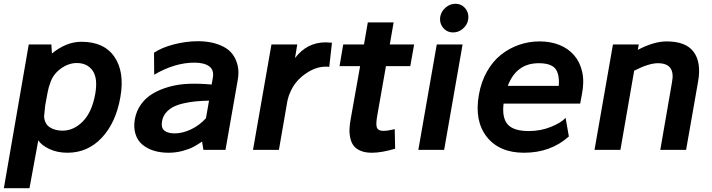

<svg xmlns="http://www.w3.org/2000/svg" viewBox="-23 -782 3716 1002"><path d="M401.9 -564Q520.5 -564 574.5 -484.9Q628.4 -405.8 605 -273.9Q581.5 -141.1 508.1 -63Q434.6 15.1 329.1 15.1Q275.4 15.1 234.1 -4.6Q192.9 -24.4 176.8 -49.8L130.9 200.2H-2.9L127 -549.8H245.1L248 -502.9Q323.2 -564 401.9 -564ZM474.1 -292Q488.3 -374 460.2 -413.6Q432.1 -453.1 377.9 -453.1Q335 -453.1 294.9 -424.3Q254.9 -395.5 240.2 -352.1Q230.5 -327.6 225.1 -297.9L212.9 -231.9Q211.9 -226.1 207 -173.8Q210 -134.8 237.3 -117.4Q264.6 -100.1 303.2 -100.1Q361.8 -100.1 409.4 -148.4Q457 -196.8 474.1 -292Z M1010.7 -566.9Q1048.8 -566.9 1082 -559.8Q1115.2 -552.7 1144.3 -537.6Q1173.3 -522.5 1191.4 -498Q1209.5 -473.6 1217.5 -439.2Q1225.6 -404.8 1216.8 -358.9L1153.8 0H1038.6L1031.7 -43Q1004.9 -25.4 985.4 -14.9Q965.8 -4.4 930.4 5.4Q895 15.1 856 15.1Q814.5 15.1 779.8 4.4Q745.1 -6.3 720 -27.3Q694.8 -48.3 684.1 -82.5Q673.3 -116.7 680.7 -160.2Q688.5 -203.1 712.9 -237.3Q737.3 -271.5 774.2 -293.5Q811 -315.4 859.6 -329.1Q908.2 -342.8 963.9 -344.7Q1019.5 -346.7 1081.5 -340.8L1087.9 -377Q1094.7 -417 1068.6 -436Q1042.5 -455.1 991.7 -455.1Q889.2 -455.1 781.7 -392.1L780.8 -506.8Q820.3 -533.7 884 -550.3Q947.8 -566.9 1010.7 -566.9ZM822.8 -149.9Q816.4 -115.2 834.7 -100.6Q853 -85.9 888.7 -85.9Q929.7 -85.9 973.6 -106.7Q1017.6 -127.4 1051.8 -165L1067.9 -256.8Q1029.3 -255.9 998.3 -252.9Q967.3 -250 935.3 -242.7Q903.3 -235.4 881.1 -223.9Q858.9 -212.4 843 -193.6Q827.1 -174.8 822.8 -149.9Z M1676.3 -561Q1689.9 -561 1709.5 -559.1L1695.3 -433.1Q1691.4 -434.1 1676.3 -434.1Q1623 -434.1 1568.4 -395Q1513.7 -356 1490.2 -296.9Q1487.3 -291.5 1484.4 -282.7Q1481.4 -273.9 1479.5 -265.6L1477.5 -257.8V-258.8L1432.6 0H1297.4L1393.6 -549.8H1528.3L1516.6 -479Q1579.1 -561 1676.3 -561Z M1991.2 -437 1945.3 -175.8Q1937.5 -130.9 1944.3 -115Q1951.2 -99.1 1977.1 -99.1Q2001 -99.1 2037.1 -107.9L2039.1 -5.9Q1968.8 15.1 1917.5 15.1Q1883.3 15.1 1859.4 5.1Q1835.4 -4.9 1823 -21Q1810.5 -37.1 1805.2 -61.3Q1799.8 -85.4 1801 -110.4Q1802.2 -135.3 1808.1 -166L1856.4 -437H1749L1768.1 -549.8H1876.5L1896.5 -665H2031.2L2011.2 -549.8H2138.2L2118.2 -437Z M2353 -762.2Q2386.2 -762.2 2406 -737.3Q2425.8 -712.4 2419.9 -678.2Q2415.5 -651.9 2392.8 -632.3Q2370.1 -612.8 2342.3 -612.8Q2309.1 -612.8 2289.1 -637.7Q2269 -662.6 2274.9 -696.8Q2280.3 -723.6 2303 -742.9Q2325.7 -762.2 2353 -762.2ZM2294.9 0H2160.2L2256.3 -549.8H2391.1Z M2793 -565.9Q2850.1 -565.9 2896.5 -547.4Q2942.9 -528.8 2973.4 -493.4Q3003.9 -458 3015.4 -406.5Q3026.9 -355 3013.7 -289.1L3004.9 -241.2H2605Q2596.2 -167 2626.7 -132.6Q2657.2 -98.1 2736.8 -98.1Q2798.8 -98.1 2852.8 -120.1Q2906.7 -142.1 2928.7 -167L2945.8 -69.8Q2850.6 15.1 2711.9 15.1Q2583 15.1 2517.6 -67.6Q2452.1 -150.4 2476.1 -287.1Q2487.8 -354.5 2518.3 -408.4Q2548.8 -462.4 2591.6 -496.3Q2634.3 -530.3 2685.8 -548.1Q2737.3 -565.9 2793 -565.9ZM2788.1 -452.1Q2671.9 -452.1 2627 -334H2893.1Q2897.5 -396.5 2874.5 -424.3Q2851.6 -452.1 2788.1 -452.1Z M3455.6 -565.9Q3557.1 -565.9 3597.2 -511Q3637.2 -456.1 3620.6 -358.9L3557.6 0H3422.9L3483.9 -352.1Q3503.4 -452.1 3410.6 -452.1Q3362.8 -452.1 3286.6 -413.1L3214.8 0H3079.6L3175.8 -549.8H3310.5L3305.7 -522Q3390.1 -565.9 3455.6 -565.9Z"/></svg>

Font: Stilu SemiBold
Style: Italic
Weight: 600
Italic angle: -10°
Designer: Genilson Lima Santos
Foundry: Genilson Lima Santos
Version: Version 1.200;PS 001.200;hotconv 1.0.88;makeotf.lib2.5.64775